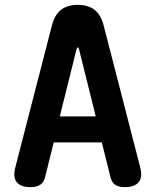

<svg xmlns="http://www.w3.org/2000/svg" viewBox="-20 -760 640 790"><path d="M226 -281H374L305 -558Q303 -565 300 -565Q297 -565 295 -558ZM399 -174H201L166 -33Q161 -11 146.5 -0.5Q132 10 105 10Q65 10 48.5 -11Q32 -32 44 -75L194 -657Q205 -699 231 -719.5Q257 -740 300 -740Q343 -740 369 -719.5Q395 -699 406 -657L556 -75Q568 -32 551 -11Q534 10 494 10Q467 10 453 -0.5Q439 -11 434 -33Z"/></svg>

Font: Maple Mono
Style: Bold
Weight: 700
Monospace: yes
Designer: subframe7536
Version: Version 7.200